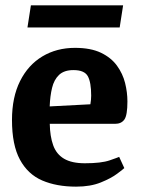

<svg xmlns="http://www.w3.org/2000/svg" viewBox="-20 -689 531 721"><path d="M265.7 11.9Q192.5 11.9 138.5 -11.3Q84.5 -34.6 54.8 -89.6Q25 -144.6 25 -238.3Q25 -324 55.4 -384.6Q85.7 -445.2 139.3 -477.3Q192.8 -509.3 261.7 -509.3Q320.6 -509.3 359.1 -490.9Q397.5 -472.4 419.3 -442.3Q441.1 -412.2 449.8 -377.1Q458.5 -342.1 458.5 -307.9Q458.5 -256 447 -240Q435.5 -224 412.1 -224H166.9Q167.7 -177 179.7 -143.6Q191.6 -110.1 220.5 -93Q249.5 -75.9 298.6 -75.9Q360.3 -75.9 392 -86.9Q423.7 -97.9 427.5 -99.9L446.8 -57.8Q443 -54 420.2 -36.8Q397.5 -19.6 358.6 -3.9Q319.8 11.9 265.7 11.9ZM166.6 -289.4 319.4 -297.4Q322.4 -315.4 322.4 -329.9Q322.4 -379.5 309.9 -402.6Q297.3 -425.8 255.8 -425.8Q220.9 -425.8 201.8 -407.8Q182.8 -389.7 175.5 -359Q168.1 -328.3 166.6 -289.4ZM83.1 -585.8 96 -668.9H442.3L429.4 -585.8Z"/></svg>

Font: Faustina Light
Style: Regular
Weight: 300
Designer: Alfonso Garcia
Foundry: http://www.omnibus-type.com
Version: Version 1.200